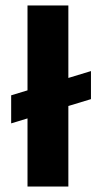

<svg xmlns="http://www.w3.org/2000/svg" viewBox="-20 -685 366 705"><path d="M314 -321 21 -232V-335L314 -424ZM231 0H81V-665H231Z"/></svg>

Font: Blinker
Style: Regular
Weight: 400
Designer: Juergen Huber
Foundry: supertype
Version: 1.017